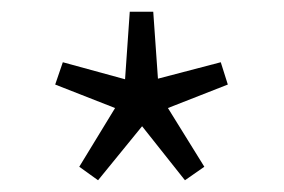

<svg xmlns="http://www.w3.org/2000/svg" viewBox="-20 -809 483 327"><path d="M115 -525 176 -625 74 -665 87 -703 193 -674 201 -789H241L249 -675L356 -703L368 -665L266 -625L328 -525L295 -502L222 -594L147 -502Z"/></svg>

Font: Merged Yaku Han JP Light
Style: Regular
Weight: 300
Designer: Ryoko NISHIZUKA 西塚涼子 (kana, bopomofo & ideographs); Paul D. Hunt (Latin, Greek & Cyrillic); Sandoll Communications 산돌커뮤니
Foundry: Adobe
Version: Version 2.004